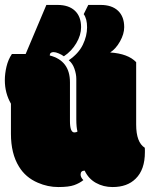

<svg xmlns="http://www.w3.org/2000/svg" viewBox="-26 -754 611 783"><path d="M277.3 -213.9Q285.2 -213.9 290 -217.8Q285.2 -233.9 285.2 -268.1V-432.1Q285.2 -451.7 277.6 -473.6Q270 -495.6 254.4 -508.3Q294.4 -535.6 311.8 -571.5Q329.1 -607.4 329.1 -642.6Q329.1 -677.7 315.4 -696.3L334 -733.9H384.3Q430.2 -733.9 455.3 -710.2Q480.5 -686.5 480.5 -643.1Q480.5 -615.7 463.6 -585.4Q446.8 -555.2 423.3 -540Q496.1 -535.2 529.3 -500.5V-246.1Q529.3 -173.3 564.5 -151.4Q564.9 -148.9 564.9 -142.1V-133.3Q564.9 -62 527.3 -25.4Q493.2 8.8 433.1 8.8Q395.5 8.8 365 -8.3Q334.5 -25.4 319.3 -58.1Q302.7 -58.1 302.7 -42Q302.7 -30.8 314 -19.5Q298.3 -6.8 276.4 1Q254.4 8.8 211.7 8.8Q168.9 8.8 128.4 -8.8Q78.1 -30.3 51.3 -74.7Q18.6 -127.4 18.6 -208.5V-331.1Q-6.3 -374.5 -6.3 -426.8Q-6.3 -453.6 0.5 -482.4Q7.3 -511.2 22.5 -533.7H78.6L163.1 -733.9H208.5Q254.4 -733.9 279.5 -710.2Q304.7 -686.5 304.7 -643.1Q304.7 -610.8 285.2 -577.9Q265.6 -544.9 234.4 -524.4Q226.1 -530.8 213.6 -536.1Q201.2 -541.5 192.4 -541.5Q177.2 -541.5 176.8 -527.8Q259.3 -506.8 259.3 -418.5V-260.3Q259.3 -213.9 277.3 -213.9Z"/></svg>

Font: Modak
Style: Regular
Weight: 400
Version: Version 1.036;PS Version 1.000;hotconv 1.0.79;makeotf.lib2.5